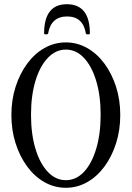

<svg xmlns="http://www.w3.org/2000/svg" viewBox="-20 -877 626 910"><path d="M292 13Q238 13 191 -13.5Q144 -40 109 -87.5Q74 -135 54 -197.5Q34 -260 34 -332Q34 -404 54 -466Q74 -528 109 -575.5Q144 -623 191 -649.5Q238 -676 292 -676Q346 -676 393 -649.5Q440 -623 475 -575.5Q510 -528 530 -466Q550 -404 550 -332Q550 -260 530 -197.5Q510 -135 475 -87.5Q440 -40 393 -13.5Q346 13 292 13ZM292 -23Q341 -23 378 -62.5Q415 -102 436 -172Q457 -242 457 -333Q457 -424 436 -493.5Q415 -563 378 -602.5Q341 -642 292 -642Q244 -642 206.5 -602.5Q169 -563 148 -493.5Q127 -424 127 -333Q127 -242 148 -172Q169 -102 206.5 -62.5Q244 -23 292 -23ZM189 -718Q189 -857 297 -857Q406 -857 406 -718Q406 -714 397 -714Q388 -714 387 -718Q374 -799 298 -799Q222 -799 208 -718Q207 -714 198 -714Q189 -714 189 -718Z"/></svg>

Font: Junicode Two Beta Condensed
Style: Regular
Weight: 400
Width: 3
Designer: Peter S. Baker
Foundry: Briery Creek Software
Version: Version 1.053; ttfautohint (v1.8.4)